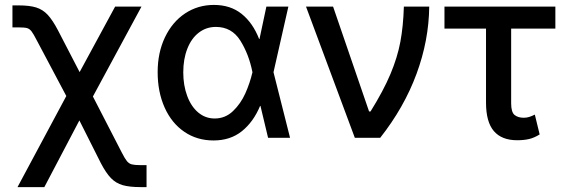

<svg xmlns="http://www.w3.org/2000/svg" viewBox="-20 -557 2277 776"><path d="M248 -168.9 129.9 -391.6Q115.2 -420.4 107.4 -430.4Q99.6 -440.4 89.4 -443.4Q79.1 -446.3 54.7 -446.3H30.3V-535.2H54.7Q99.1 -535.2 126 -526.9Q152.8 -518.6 172.9 -497.1Q192.9 -475.6 214.8 -433.6L301.8 -265.6L445.3 -530.3H551.8L355.5 -167L472.7 60.5Q484.9 84.5 493.2 94.5Q501.5 104.5 512.9 107.4Q524.4 110.4 547.9 110.4H572.3V199.2H547.9Q503.4 199.2 476.1 191.4Q448.7 183.6 428.7 163.1Q408.7 142.6 387.7 102.5L300.8 -70.3L159.2 199.2H50.8Z M617.2 -265.6Q617.2 -344.2 646.7 -406.2Q676.3 -468.3 728 -502.7Q779.8 -537.1 844.7 -537.1Q911.6 -537.1 956.8 -500.7Q1002 -464.4 1027.3 -399.4H1028.8L1056.6 -530.3H1145.5L1085.4 -265.1L1152.3 0H1063.5L1032.7 -128.9H1031.2Q1004.4 -64.5 957.8 -26.9Q911.1 10.7 842.8 10.7Q776.4 10.7 725.1 -24.2Q673.8 -59.1 645.5 -122.1Q617.2 -185.1 617.2 -265.6ZM847.7 -78.1Q890.6 -78.1 921.9 -108.2Q953.1 -138.2 971.7 -179.9Q990.2 -221.7 1000 -263.7L1000.5 -265.1L1000 -266.6Q985.8 -337.9 951.2 -393.1Q916.5 -448.2 852.5 -448.2Q813.5 -448.2 783.4 -425Q753.4 -401.9 737.1 -360.1Q720.7 -318.4 720.7 -264.6Q720.7 -211.9 736.6 -169.2Q752.4 -126.5 781.2 -102.3Q810.1 -78.1 847.7 -78.1Z M1216.8 -530.3H1326.2L1471.7 -106.4H1477.5Q1529.8 -190.4 1558.1 -257.8Q1586.4 -325.2 1598.1 -387.9Q1609.9 -450.7 1612.3 -530.3H1714.8Q1713.4 -393.6 1663.3 -258.1Q1613.3 -122.6 1516.6 0H1414.1Z M2224.6 -441.4H2045.9V-139.6Q2045.9 -103.5 2059.8 -92.3Q2073.7 -81.1 2096.7 -81.1Q2108.9 -81.1 2119.4 -84.5Q2129.9 -87.9 2141.6 -93.8L2161.1 -13.7Q2139.2 0 2118.4 4.9Q2097.7 9.8 2070.3 9.8Q2007.8 9.8 1976.1 -27.1Q1944.3 -64 1944.3 -142.6V-441.4H1776.4V-530.3H2224.6Z"/></svg>

Font: WEMIX Pretendard Medium
Style: Regular
Weight: 500
Designer: Base glyphs from Inter by Rasmus Andersson; Hangeul glyphs from Noto Sans CJK(Source Han Sans) by Jang Soo-young and Kan
Foundry: Kil Hyung-jin
Version: Version 1.000